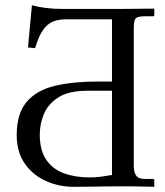

<svg xmlns="http://www.w3.org/2000/svg" viewBox="-20 -718 636 740"><path d="M495.6 -610.8V-78.6Q495.6 -52.7 505.4 -40.5Q515.1 -28.3 538.1 -28.3H570.3Q574.7 -27.3 574.7 -23.4V2Q574.7 2 554 1.5Q533.2 1 505.1 0.5Q477.1 0 454.1 0Q416.5 0 387.5 0.5Q358.4 1 329.8 1.5Q301.3 2 264.2 2Q206.5 2 156.2 -20.8Q106 -43.5 75.2 -87.9Q44.4 -132.3 44.4 -197.3Q44.4 -279.8 82.5 -325Q120.6 -370.1 190.7 -387Q260.7 -403.8 356 -403.8H411.6V-643.6H233.4Q207.5 -643.6 185.8 -635.5Q164.1 -627.4 146.7 -603.5Q129.4 -579.6 115.2 -532.2L87.9 -535.2L103 -697.8Q127.4 -690.9 157 -687.3Q186.5 -683.6 222.7 -683.6H452.1Q477.1 -683.6 505.1 -684.1Q533.2 -684.6 554 -684.6Q574.7 -684.6 574.7 -684.6V-659.2Q574.7 -655.3 570.3 -655.3H538.1Q511.7 -655.3 503.7 -647.7Q495.6 -640.1 495.6 -610.8ZM411.6 -368.2H316.9Q243.7 -368.2 203.9 -342Q164.1 -315.9 148.7 -277.3Q133.3 -238.8 133.3 -199.2Q133.3 -138.7 158.2 -102.3Q183.1 -65.9 226.6 -50Q270 -34.2 326.7 -34.2Q347.7 -34.2 367.9 -36.9Q388.2 -39.6 411.6 -43.5Z"/></svg>

Font: Kurinto Seri
Style: Regular
Weight: 400
Designer: Kurinto was developed by Clint Goss from a range of fonts that are compatible with the SIL Open Font License Version 1.1
Foundry: Clinton F. Goss
Version: Version 2.196; July 25, 2020